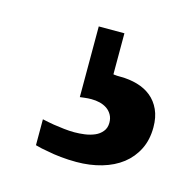

<svg xmlns="http://www.w3.org/2000/svg" viewBox="-53 -77 353 360"><g transform="rotate(15 123.0 103.0)"><path d="M246.1 130.9Q246.1 155.3 236.8 173.8Q227.5 192.4 211.2 205.1Q194.8 217.8 172.1 224.4Q149.4 231 123 231Q107.4 231 92.8 229.5Q78.1 228 66.9 225.6Q53.7 223.6 42 220.2V169.9Q53.2 172.4 64.5 174.3Q74.2 175.8 85 177Q95.7 178.2 105 178.2Q114.7 178.2 125.2 176.8Q135.7 175.3 144.3 171.6Q152.8 168 158.4 161.1Q164.1 154.3 164.1 144Q164.1 135.3 160.4 128.7Q156.7 122.1 150.6 117.9Q144.5 113.8 136.7 111.8Q128.9 109.9 120.1 109.9Q117.2 109.9 113.5 110.1Q109.9 110.4 106.4 110.8Q102.5 111.3 98.1 111.8V-25.4H147.9V54.2Q149.4 54.7 151.4 54.7Q153.8 55.2 162.1 55.2Q179.2 55.2 194.6 59.6Q210 64 221.4 73.2Q232.9 82.5 239.5 96.9Q246.1 111.3 246.1 130.9Z"/></g></svg>

Font: Charis SIL Phon
Style: Bold
Weight: 700
Foundry: SIL International
Version: Version 5.000